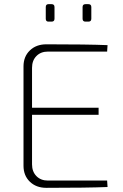

<svg xmlns="http://www.w3.org/2000/svg" viewBox="-20 -903 593 923"><path d="M228 -799H213Q200 -799 200 -813V-869Q200 -883 213 -883H228Q242 -883 242 -869V-813Q242 -799 228 -799ZM405 -799H391Q377 -799 377 -813V-869Q377 -883 391 -883H405Q419 -883 419 -869V-813Q419 -799 405 -799ZM495 -35 497 -4Q401 0 203 0Q154 0 123.5 -29.5Q93 -59 93 -106V-584Q93 -631 123.5 -660.5Q154 -690 203 -690Q401 -690 497 -686L495 -655H210Q176 -655 155 -633.5Q134 -612 134 -577V-385H454V-351H134V-113Q134 -78 155 -56.5Q176 -35 210 -35Z"/></svg>

Font: Exo 2.0 Extra Light
Style: Regular
Weight: 250
Designer: Natanael Gama
Version: Version 1.001;PS 001.001;hotconv 1.0.70;makeotf.lib2.5.58329